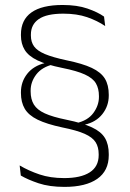

<svg xmlns="http://www.w3.org/2000/svg" viewBox="-20 -668 508 752"><path d="M278 -185.5Q323.5 -195.5 345.5 -225.2Q367.5 -255 367.5 -288.5V-291.5Q367.5 -321.5 355.5 -341.8Q343.5 -362 312.5 -376.2Q281.5 -390.5 223.5 -402Q162 -414.5 126.8 -431.5Q91.5 -448.5 76.8 -472.5Q62 -496.5 62 -529V-533Q62 -590 103 -619.2Q144 -648.5 225.5 -648.5Q282 -648.5 322.5 -634.5Q363 -620.5 387.5 -603L392 -566Q361 -587 321 -600.8Q281 -614.5 228 -614.5Q162.5 -614.5 131.8 -593.2Q101 -572 101 -532.5V-528.5Q101 -503.5 113.5 -486.2Q126 -469 156.2 -456.2Q186.5 -443.5 240 -432Q303.5 -419 339.5 -402Q375.5 -385 390.8 -360Q406 -335 406 -297V-293.5Q406 -253 381 -221.2Q356 -189.5 311 -179.5V-168.5ZM189 -416Q144.5 -405.5 122.2 -376.5Q100 -347.5 100 -313.5V-310Q100 -279.5 112.5 -258.8Q125 -238 155.5 -224Q186 -210 240.5 -199Q304 -186 340 -169.2Q376 -152.5 391 -127.5Q406 -102.5 406 -64.5V-60Q406 1 361 32.5Q316 64 232.5 64Q173.5 64 131 49.8Q88.5 35.5 61.5 19.5L57 -20Q92.5 1 134.8 15.2Q177 29.5 231.5 29.5Q296.5 29.5 331.5 7Q366.5 -15.5 366.5 -60.5V-64Q366.5 -92 354.5 -111Q342.5 -130 311.8 -143.8Q281 -157.5 223.5 -169Q163 -182 127.5 -199.2Q92 -216.5 77 -242Q62 -267.5 62 -303.5V-307Q62 -347.5 86.5 -378.8Q111 -410 156 -421V-430.5Z"/></svg>

Font: Anek Gurmukhi ExtraLight
Style: Regular
Weight: 250
Designer: Sarang Kulkarni (Gurmukhi), Yesha Goshar (Latin)
Foundry: Ek Type
Version: Version 1.003